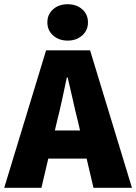

<svg xmlns="http://www.w3.org/2000/svg" viewBox="-30 -888 644 908"><path d="M-10 0 188 -650H396L594 0H412L338 -316Q326 -363 314 -418Q302 -473 290 -522H286Q276 -473 264 -418Q252 -363 240 -316L166 0ZM132 -138V-271H450V-138ZM290 -696Q248 -696 221 -720.5Q194 -745 194 -782Q194 -820 221 -844Q248 -868 290 -868Q332 -868 359 -844Q386 -820 386 -782Q386 -745 359 -720.5Q332 -696 290 -696Z"/></svg>

Font: Mada Black
Style: Regular
Weight: 900
Designer: Khaled Hosny
Version: Version 1.5